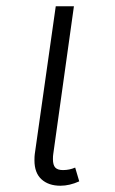

<svg xmlns="http://www.w3.org/2000/svg" viewBox="-20 -582 367 613"><path d="M233 -3Q202 11 173 11Q135 11 112.5 -9.5Q90 -30 90 -70Q90 -83 91 -90L158 -562H216L150 -90Q149 -84 149 -74Q149 -55 156.5 -47Q164 -39 181 -39Q202 -39 220 -47Z"/></svg>

Font: FiraGO Light
Style: Italic
Weight: 300
Italic angle: -8°
Designer: bBox Type GmbH
Foundry: bBox Type GmbH
Version: Version 1.001